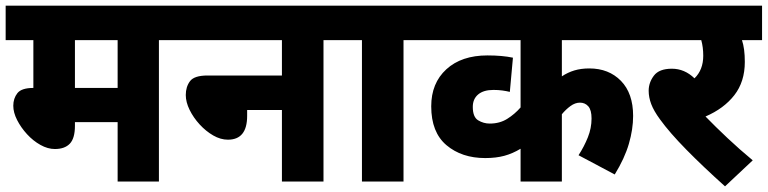

<svg xmlns="http://www.w3.org/2000/svg" viewBox="-20 -642 2715 679"><path d="M542 -500V0H396V-210H245V-197Q245 -153 227 -134Q209 -115 174 -115Q149 -115 123 -129.5Q97 -144 75.5 -167.5Q54 -191 40.5 -217.5Q27 -244 27 -268Q27 -294 41.5 -312.5Q56 -331 98 -331V-500H0V-622H624V-500ZM396 -500H245V-331H396Z M610 -622H1206V-500H1124V0H977V-253H854V-232Q854 -148 786 -148Q760 -148 734 -163Q708 -178 686 -202Q664 -226 650.5 -253.5Q637 -281 637 -306Q637 -335 652 -355Q667 -375 714 -375H977V-500H610Z M1407 -500V0H1260V-500H1192V-622H1489V-500Z M2262 -500H1967V-372Q1988 -386 2011.5 -393Q2035 -400 2064 -400Q2133 -400 2176 -356Q2219 -312 2219 -232Q2219 -185 2204 -133.5Q2189 -82 2154 -25L2026 -93Q2046 -124 2059 -156.5Q2072 -189 2072 -223Q2072 -253 2060.5 -266Q2049 -279 2031 -279Q2014 -279 1997.5 -267Q1981 -255 1967 -238V0H1821V-116Q1793 -99 1763.5 -91Q1734 -83 1696 -83Q1613 -83 1559 -128.5Q1505 -174 1505 -266Q1505 -348 1558.5 -397Q1612 -446 1704 -446Q1756 -446 1794 -438L1783 -317Q1771 -320 1756.5 -322Q1742 -324 1725 -324Q1690 -324 1671 -308Q1652 -292 1652 -264Q1652 -228 1671 -216.5Q1690 -205 1712 -205Q1747 -205 1773.5 -221.5Q1800 -238 1821 -262V-500H1475V-622H2262Z M2642 -75 2544 17Q2467 -52 2407.5 -112.5Q2348 -173 2314 -220Q2292 -250 2283 -274Q2274 -298 2274 -321Q2274 -350 2292.5 -374.5Q2311 -399 2356 -399Q2401 -399 2436 -365Q2467 -395 2467 -445Q2467 -475 2460 -500H2248V-622H2675V-500H2604Q2609 -485 2611.5 -466Q2614 -447 2614 -423Q2614 -353 2577 -305.5Q2540 -258 2475 -230Q2510 -194 2552.5 -154Q2595 -114 2642 -75Z"/></svg>

Font: Noto Sans Devanagari UI SemiCondensed ExtraBold
Style: Regular
Weight: 800
Width: 4
Designer: Jelle Bosma - Monotype Design Team
Foundry: Monotype Imaging Inc.
Version: Version 2.004; ttfautohint (v1.8.4.7-5d5b)